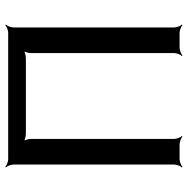

<svg xmlns="http://www.w3.org/2000/svg" viewBox="-12 -688 711 727"><g transform="rotate(-90 343.5 -324.5)"><path d="M603 -20V-629C603 -638 609 -653 614 -658L612 -660C607 -655 592 -649 583 -649H104C95 -649 80 -655 75 -660L73 -658C78 -653 84 -638 84 -629V-20C84 -11 78 4 73 9L75 11C80 6 95 0 104 0H161C170 0 185 6 190 11L192 9C187 4 181 -11 181 -20V-562C181 -571 177 -588 172 -593L170 -591C175 -586 192 -582 201 -582H486C495 -582 512 -586 517 -591L515 -593C510 -588 506 -571 506 -562V-20C506 -11 500 4 495 9L497 11C502 6 517 0 526 0H583C592 0 607 6 612 11L614 9C609 4 603 -11 603 -20Z"/></g></svg>

Font: Gamestation Storm
Style: Regular
Weight: 400
Designer: Jonas Hecksher
Foundry: Jonas Hecksher, Playtypeª, e-types AS
Version: Version 1.003